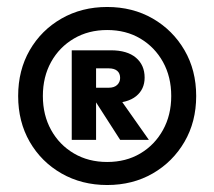

<svg xmlns="http://www.w3.org/2000/svg" viewBox="-20 -742 614 550"><path d="M287 -212Q214.3 -212 156.3 -245.1Q98.3 -278.3 65.1 -335.8Q32 -393.3 32 -467Q32 -540.7 65.1 -598.2Q98.3 -655.7 156.3 -688.9Q214.3 -722 287 -722Q360 -722 417.5 -688.9Q475 -655.7 508.5 -598.2Q542 -540.7 542 -467Q542 -393.3 508.5 -335.8Q475 -278.3 417.5 -245.1Q360 -212 287 -212ZM287 -278Q341 -278 382.1 -302.5Q423.3 -327 446.9 -369.7Q470.5 -412.3 470.5 -467Q470.5 -521.9 446.9 -564.5Q423.3 -607 382.1 -631.5Q341 -656 287 -656Q233.3 -656 191.7 -631.5Q150 -607 126.4 -564.5Q102.8 -521.9 102.8 -467Q102.8 -412.3 126.4 -369.7Q150 -327 191.7 -302.5Q233.3 -278 287 -278ZM185.5 -341.4V-597.9H297.7Q344.3 -597.9 369.3 -576.8Q394.3 -555.7 394.3 -519.7Q394.3 -486.2 369.8 -466.4Q345.3 -446.6 297.7 -446.6H280.4V-459.1H237.4V-490.7H291.5Q307.1 -490.7 315.6 -498.7Q324.1 -506.8 324.1 -518.7Q324.1 -532.1 315.6 -539.2Q307.1 -546.2 291.5 -546.2H244.3L255.2 -562V-341.4ZM324.2 -341.4 237.1 -476.9H311L406.4 -341.4Z"/></svg>

Font: TikTok Sans Light
Style: Regular
Weight: 300
Version: Version 4.000